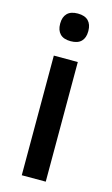

<svg xmlns="http://www.w3.org/2000/svg" viewBox="-108 -716 441 758"><g transform="rotate(15 112.5 -337.0)"><path d="M161.5 0H63.5V-489H161.5ZM112.5 -561Q83.5 -561 69.2 -575.8Q55 -590.5 55 -616.5V-618.5Q55 -644.5 69.2 -659.2Q83.5 -674 112.5 -674Q141.5 -674 155.8 -659.2Q170 -644.5 170 -618.5V-616.5Q170 -590 155.8 -575.5Q141.5 -561 112.5 -561Z"/></g></svg>

Font: Anek Kannada Medium Medium
Style: Regular
Weight: 500
Version: Version 1.003